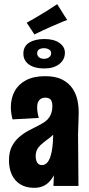

<svg xmlns="http://www.w3.org/2000/svg" viewBox="-20 -891 427 920"><path d="M236 0 240 -85 231 -384Q230 -407 221.5 -415Q213 -423 197 -423Q179 -423 168.5 -411.5Q158 -400 158 -377Q158 -365 160 -352.5Q162 -340 166 -326L40 -319Q36 -334 34 -349Q32 -364 32 -377Q32 -421 50.5 -454.5Q69 -488 105.5 -507Q142 -526 196 -526Q246 -526 277.5 -510Q309 -494 327 -467.5Q345 -441 351.5 -409Q358 -377 357 -345L354 -245L356 0ZM144 9Q104 9 77 -8Q50 -25 36.5 -54.5Q23 -84 23 -122Q23 -161 36 -187.5Q49 -214 70.5 -233Q92 -252 118.5 -266Q145 -280 171 -293Q186 -301 197.5 -309.5Q209 -318 216.5 -329.5Q224 -341 227.5 -354.5Q231 -368 231 -384L286 -349Q281 -314 267.5 -289Q254 -264 236.5 -247Q219 -230 201 -218Q185 -206 173.5 -195Q162 -184 156.5 -171.5Q151 -159 151 -142Q151 -129 154.5 -119.5Q158 -110 164.5 -105Q171 -100 181 -100Q197 -100 209 -115Q221 -130 228 -166Q235 -202 235 -264L280 -312Q280 -245 274 -187Q268 -129 253 -84.5Q238 -40 211.5 -15.5Q185 9 144 9ZM193 -563Q161 -563 138.5 -571.5Q116 -580 104 -596Q92 -612 92 -634Q92 -669 119.5 -686.5Q147 -704 193 -704Q238 -704 264.5 -685.5Q291 -667 291 -638Q291 -605 264 -584Q237 -563 193 -563ZM193 -609Q197 -609 204.5 -611Q212 -613 218.5 -619.5Q225 -626 225 -637Q225 -648 214.5 -654Q204 -660 191 -660Q177 -660 167.5 -654.5Q158 -649 158 -635Q158 -628 162 -622Q166 -616 173.5 -612.5Q181 -609 193 -609ZM145 -726 108 -782Q124 -791 141.5 -801Q159 -811 185 -827Q209 -841 225 -852Q241 -863 254 -871L302 -795Q281 -788 264 -780Q247 -772 224 -763Q208 -756 184.5 -745Q161 -734 145 -726Z"/></svg>

Font: Truculenta Black
Style: Regular
Weight: 900
Version: Version 1.002